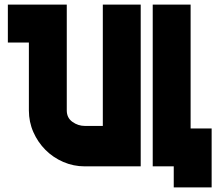

<svg xmlns="http://www.w3.org/2000/svg" viewBox="-20 -720 950 831"><path d="M14 -536V-700H269V-242Q269 -210 293.5 -192.5Q318 -175 347 -175H425V-700H589V0H347Q298 0 254 -19Q210 -38 177 -71Q144 -104 124.5 -148Q105 -192 105 -242V-536ZM641 -700H805V-164H896V91H732V0H641Z"/></svg>

Font: Aoudax Cyrillic
Style: Regular
Weight: 400
Designer: William Zhang
Foundry: William Zhang
Version: Version 1.00 June 4, 2021, initial release